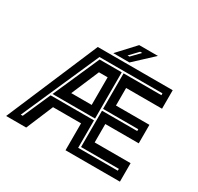

<svg xmlns="http://www.w3.org/2000/svg" viewBox="-175 -1060 1316 1273"><g transform="rotate(30 483.5 -424.0)"><path d="M15 0 312.5 -700H886V-558.5H611V-424H867V-282.5H611V-141.5H886V0H469.5V-206H255L168.5 0ZM94.5 -56H109.5L202 -266H534V-56H837.5V-70H548V-348H817.5V-362H548V-634H837.5V-648H355.5ZM208.5 -280 364.5 -634H534V-280ZM313 -347H469.5V-558.5H403ZM422 -716 544 -848H687.5L545.5 -716ZM511.5 -750H526.5L587.5 -813H571.5Z"/></g></svg>

Font: Tourney Thin
Style: Regular
Weight: 100
Designer: Tyler Finck
Foundry: Etcetera Type Co
Version: Version 1.015